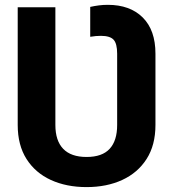

<svg xmlns="http://www.w3.org/2000/svg" viewBox="-20 -757 708 787"><path d="M334.9 9.9Q252.5 9.9 188.7 -19.2Q125 -48.3 88.8 -105.1Q52.6 -161.9 52.6 -244.7V-727.3H207V-244.7Q207 -180.4 239 -147Q271 -113.6 334.9 -113.6Q398.8 -113.6 429.5 -147Q460.2 -180.4 460.2 -244.7V-536.9Q460.2 -578.5 445.5 -594.3Q430.8 -610.1 393.5 -610.1Q384.2 -610.1 372.9 -609.2Q361.5 -608.3 349.8 -606.2V-728.7Q367.5 -732.6 385.1 -734.9Q402.7 -737.2 421.9 -737.2Q512.8 -737.2 565 -685.4Q617.2 -633.5 617.2 -536.9V-244.7Q617.2 -162.3 581 -105.5Q544.7 -48.7 481 -19.4Q417.3 9.9 334.9 9.9Z"/></svg>

Font: InterMG
Style: Bold
Weight: 700
Designer: Rasmus Andersson
Foundry: rsms
Version: Version 3.019;December 26, 2023;FontCreator 15.0.0.2955 64-b